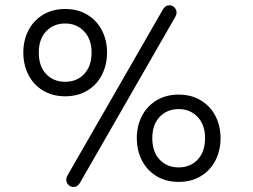

<svg xmlns="http://www.w3.org/2000/svg" viewBox="-20 -704 974 739"><path d="M240 -29.2 606.8 -667.2Q616.7 -684 632.3 -683.7Q647.9 -683.4 655.9 -669.4Q663.9 -655.5 655 -639.7L288.2 -1Q278.3 16.1 262.4 15.6Q246.5 15.1 238.5 1.2Q230.5 -12.8 240 -29.2ZM69.8 -501.9Q69.8 -548.5 89.1 -586.6Q108.5 -624.6 145.2 -647Q181.9 -669.4 230.9 -669.4Q279.9 -669.4 316.6 -647Q353.3 -624.6 372.6 -586.6Q392 -548.5 392 -501.9Q392 -454.9 372.6 -416.5Q353.3 -378.1 316.6 -355.7Q279.9 -333.4 230.9 -333.4Q181.9 -333.4 145.2 -355.7Q108.5 -378.1 89.1 -416.5Q69.8 -454.9 69.8 -501.9ZM332.5 -501.9Q332.5 -553.1 303.7 -583.3Q274.9 -613.6 230.9 -613.6Q186.3 -613.6 157.8 -583.7Q129.3 -553.7 129.3 -501.9Q129.3 -449 157.6 -419.1Q185.9 -389.2 230.9 -389.2Q275.9 -389.2 304.2 -419.4Q332.5 -449.6 332.5 -501.9ZM506.6 -172.4Q506.6 -219 526 -257.1Q545.4 -295.1 582.1 -317.5Q618.7 -339.9 667.7 -339.9Q716.7 -339.9 753.4 -317.5Q790.1 -295.1 809.5 -257.1Q828.9 -219 828.9 -172.4Q828.9 -125.4 809.5 -87Q790.1 -48.7 753.4 -26.3Q716.7 -3.9 667.7 -3.9Q618.7 -3.9 582.1 -26.3Q545.4 -48.7 526 -87Q506.6 -125.4 506.6 -172.4ZM769.3 -172.4Q769.3 -223.6 740.5 -253.9Q711.7 -284.1 667.7 -284.1Q623.1 -284.1 594.7 -254.2Q566.2 -224.3 566.2 -172.4Q566.2 -119.5 594.5 -89.6Q622.8 -59.7 667.7 -59.7Q712.7 -59.7 741 -89.9Q769.3 -120.2 769.3 -172.4Z"/></svg>

Font: SN Pro Thin
Style: Regular
Weight: 200
Designer: Tobias Whetton
Foundry: Supernotes
Version: Version 1.003;Glyphs 3.3 (3324)